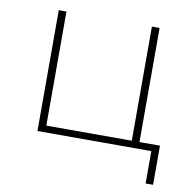

<svg xmlns="http://www.w3.org/2000/svg" viewBox="-75 -596 825 812"><g transform="rotate(10 337.5 -190.0)"><path d="M634 -29V139H602V0H113V-519H146V-29H513V-519H546V-29Z"/></g></svg>

Font: Montserrat Alternates ExLight
Style: Regular
Weight: 275
Designer: Julieta Ulanovsky
Foundry: Julieta Ulanovsky
Version: Version 7.200